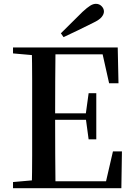

<svg xmlns="http://www.w3.org/2000/svg" viewBox="-20 -983 700 1003"><path d="M298 -809Q328 -838 356.5 -867Q385 -896 411 -921Q436 -944 451.5 -953.5Q467 -963 481 -963Q499 -963 511 -950.5Q523 -938 523 -923Q523 -909 511 -894Q499 -879 465 -863Q427 -844 389 -825.5Q351 -807 312 -789ZM48 0V-32L195 -45H208V0ZM146 0Q148 -85 148 -170.5Q148 -256 148 -342V-393Q148 -479 148 -564.5Q148 -650 146 -735H270Q269 -651 268.5 -564Q268 -477 268 -384V-359Q268 -261 268.5 -173.5Q269 -86 270 0ZM208 0V-36H587L527 -6L570 -192H617L614 0ZM208 -357V-391H452V-357ZM443 -255 428 -366V-387L443 -496H483V-255ZM48 -704V-735H208V-691H195ZM550 -548 509 -731 568 -699H208V-735H595L599 -548Z"/></svg>

Font: Noto Serif TC ExtraLight SemiBold
Style: Regular
Weight: 600
Version: Version 2.003-H1;hotconv 1.1.1;makeotfexe 2.6.0